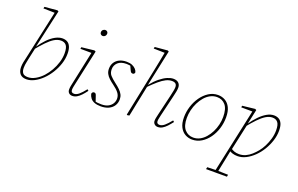

<svg xmlns="http://www.w3.org/2000/svg" viewBox="-111 -1215 2993 1926"><g transform="rotate(20 1385.5 -251.5)"><path d="M169 12Q146 12 129 5.5Q112 -1 101 -13.5Q90 -26 84 -44Q78 -62 78 -85Q78 -112 83.5 -139Q89 -166 96 -195L211 -723L216 -712L88 -715L92 -733L227 -745L240 -738L150 -334L152 -330L122 -193Q117 -168 113.5 -151Q110 -134 108 -119.5Q106 -105 106 -87Q106 -52 121 -32.5Q136 -13 176 -13Q215 -13 255.5 -35.5Q296 -58 331 -96Q361 -129 386.5 -173Q412 -217 427 -266.5Q442 -316 442 -363Q442 -423 422.5 -447.5Q403 -472 366 -472Q330 -472 294.5 -450.5Q259 -429 220 -388.5Q181 -348 134 -291L131 -324H146Q181 -377 219 -416Q257 -455 296.5 -476.5Q336 -498 372 -498Q402 -498 424 -485.5Q446 -473 458.5 -444.5Q471 -416 471 -369Q471 -315 453 -260.5Q435 -206 404.5 -157Q374 -108 335 -70Q296 -32 253 -10Q210 12 169 12Z M608 -39Q608 -57 611.5 -75.5Q615 -94 620 -116L696 -474L702 -460L575 -461L578 -479L713 -494L728 -487L648 -118Q644 -100 640 -80.5Q636 -61 636 -46Q636 -30 644.5 -22.5Q653 -15 669 -15Q693 -15 719.5 -37Q746 -59 781 -104L795 -92Q773 -62 751 -38.5Q729 -15 706.5 -2Q684 11 659 11Q636 11 622 -2.5Q608 -16 608 -39ZM741 -658Q729 -658 720 -666Q711 -674 711 -687Q711 -704 722 -714Q733 -724 746 -724Q759 -724 767.5 -716Q776 -708 776 -695Q776 -679 765.5 -668.5Q755 -658 741 -658Z M963 12Q924 12 896 1.5Q868 -9 852.5 -29Q837 -49 831 -74Q833 -84 838.5 -90.5Q844 -97 855 -97Q865 -97 870.5 -91.5Q876 -86 880 -74L903 -6L884 -20Q903 -13 922 -11Q941 -9 963 -9Q1006 -9 1034.5 -24Q1063 -39 1077.5 -63.5Q1092 -88 1092 -116Q1092 -150 1070.5 -177.5Q1049 -205 1009 -234Q980 -255 958 -275.5Q936 -296 924 -319Q912 -342 912 -371Q912 -410 930 -438.5Q948 -467 980.5 -482.5Q1013 -498 1056 -498Q1093 -498 1117.5 -487Q1142 -476 1156 -460Q1170 -444 1174 -427Q1173 -418 1167 -412Q1161 -406 1154 -406Q1141 -406 1134.5 -412Q1128 -418 1120 -437L1098 -485L1127 -468Q1112 -472 1095.5 -474.5Q1079 -477 1063 -477Q1002 -477 971 -448Q940 -419 940 -376Q940 -336 961.5 -312Q983 -288 1021 -259Q1053 -235 1075 -213.5Q1097 -192 1108.5 -169.5Q1120 -147 1120 -120Q1120 -81 1101 -51Q1082 -21 1046.5 -4.5Q1011 12 963 12Z M1245 4 1238 0 1345 -519Q1356 -571 1365.5 -621Q1375 -671 1385 -723L1393 -712L1265 -715L1269 -733L1404 -745L1417 -738L1335 -351L1337 -347L1309 -210Q1302 -176 1294.5 -141Q1287 -106 1280.5 -71Q1274 -36 1266 0ZM1571 11Q1550 11 1535.5 -2.5Q1521 -16 1521 -37Q1521 -56 1525 -71.5Q1529 -87 1533 -108L1585 -328Q1592 -360 1597 -384Q1602 -408 1602 -425Q1602 -449 1589 -460.5Q1576 -472 1549 -472Q1519 -472 1487 -456.5Q1455 -441 1415.5 -407.5Q1376 -374 1322 -319V-352H1335Q1377 -404 1417 -436Q1457 -468 1492.5 -483Q1528 -498 1556 -498Q1592 -498 1611.5 -479.5Q1631 -461 1631 -430Q1631 -409 1626 -385Q1621 -361 1613 -327L1561 -108Q1558 -92 1554 -75.5Q1550 -59 1550 -44Q1550 -30 1558 -22.5Q1566 -15 1581 -15Q1606 -15 1632.5 -37Q1659 -59 1695 -104L1709 -92Q1686 -62 1664 -38.5Q1642 -15 1619.5 -2Q1597 11 1571 11Z M1938 12Q1898 12 1863.5 -7Q1829 -26 1807.5 -66.5Q1786 -107 1786 -171Q1786 -229 1804 -287Q1822 -345 1855.5 -392.5Q1889 -440 1934 -469Q1979 -498 2033 -498Q2075 -498 2109.5 -478Q2144 -458 2164 -417.5Q2184 -377 2184 -313Q2184 -252 2166 -194Q2148 -136 2114.5 -89.5Q2081 -43 2036 -15.5Q1991 12 1938 12ZM1942 -11Q1979 -11 2011.5 -28Q2044 -45 2070.5 -75.5Q2097 -106 2116 -144Q2135 -182 2145 -224Q2155 -266 2155 -307Q2155 -394 2120.5 -434.5Q2086 -475 2030 -475Q1992 -475 1958.5 -457Q1925 -439 1899 -408.5Q1873 -378 1854 -339.5Q1835 -301 1825 -258.5Q1815 -216 1815 -175Q1815 -91 1851 -51Q1887 -11 1942 -11Z M2172 242 2177 220 2274 217H2287L2399 220L2395 242ZM2260 242 2414 -474 2419 -460 2292 -461 2295 -479 2429 -494 2443 -487 2409 -328H2411L2345 -24L2342 -20Q2332 33 2322.5 78Q2313 123 2305 163Q2297 203 2289 242ZM2423 12Q2395 12 2370.5 5Q2346 -2 2328 -17L2334 -46Q2356 -28 2379 -20Q2402 -12 2430 -12Q2468 -12 2500.5 -27Q2533 -42 2560.5 -67Q2588 -92 2610 -119Q2634 -148 2654 -187.5Q2674 -227 2687 -272Q2700 -317 2700 -363Q2700 -423 2680 -447.5Q2660 -472 2623 -472Q2588 -472 2552.5 -450Q2517 -428 2478 -387.5Q2439 -347 2393 -290L2389 -325H2406Q2440 -376 2478 -415Q2516 -454 2554.5 -476Q2593 -498 2630 -498Q2659 -498 2681.5 -485.5Q2704 -473 2716.5 -444.5Q2729 -416 2729 -369Q2729 -316 2711.5 -262Q2694 -208 2664.5 -159Q2635 -110 2595.5 -71.5Q2556 -33 2512 -10.5Q2468 12 2423 12Z"/></g></svg>

Font: Source Serif 4 ExtraLight
Style: Italic
Weight: 250
Italic angle: -12°
Designer: Frank Grießhammer
Foundry: Adobe Systems Incorporated
Version: Version 4.004;hotconv 1.0.116;makeotfexe 2.5.65601